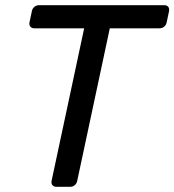

<svg xmlns="http://www.w3.org/2000/svg" viewBox="-20 -720 672 740"><path d="M197.6 0Q187.4 0 182.1 -6.4Q176.8 -12.7 178.8 -22.9L304.4 -610.9H112.4Q102.3 -610.9 97 -617.3Q91.7 -623.7 93.7 -633.9L102.7 -676.3Q104.7 -687.3 112.6 -693.6Q120.4 -700 130.6 -700H612.6Q623.6 -700 628.5 -693.6Q633.4 -687.3 631.4 -676.3L622.4 -633.9Q620.4 -623.7 612.9 -617.3Q605.4 -610.9 594.4 -610.9H403.2L277.6 -22.9Q275.6 -12.7 268.2 -6.4Q260.7 0 249.7 0Z"/></svg>

Font: Rubik Light
Style: Italic
Weight: 300
Italic angle: -12°
Designer: Hubert and Fischer
Foundry: Hubert and Fischer
Version: Version 2.300;gftools[0.9.30]